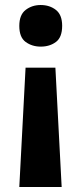

<svg xmlns="http://www.w3.org/2000/svg" viewBox="-20 -566 326 766"><path d="M82 -296H201L226 180H57ZM228 -463Q228 -417.2 203.2 -398.6Q178.3 -380 142.5 -380Q108 -380 82.5 -398.5Q57 -417 57 -462.6Q57 -507 82.4 -526.5Q107.9 -546 142.2 -546Q178 -546 203 -526.5Q228 -506.9 228 -463Z"/></svg>

Font: Noto Sans Lisu
Style: Regular
Weight: 400
Designer: Monotype Design Team. David Williams.
Foundry: Monotype Imaging Inc.
Version: Version 2.102